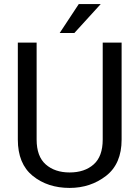

<svg xmlns="http://www.w3.org/2000/svg" viewBox="-20 -922 688 952"><path d="M489.3 -710.9H583V-230Q583 -109.9 505.9 -50Q428.7 9.8 325.2 9.8Q216.3 9.8 142.3 -50Q68.4 -109.9 68.4 -230V-710.9H161.6V-230Q161.6 -146.5 206.8 -106.7Q252 -66.9 325.2 -66.9Q399.4 -66.9 444.3 -106.7Q489.3 -146.5 489.3 -230ZM275.9 -758.3 370.6 -901.9H479.5L348.6 -758.3Z"/></svg>

Font: Roboto21382017
Style: Regular
Weight: 400
Designer: Christian Robertson
Foundry: Google
Version: Version 2.138; 2017